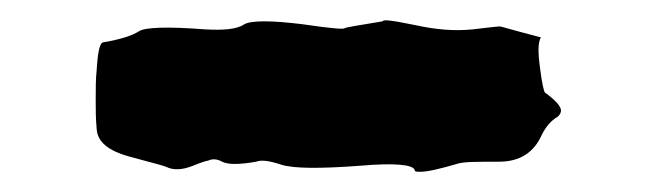

<svg xmlns="http://www.w3.org/2000/svg" viewBox="-20 -303 640 187"><path d="M440.4 -274.4C421.9 -272.5 403.3 -274.4 385.7 -278.3C371.1 -281.2 361.3 -283.2 355.5 -283.2C354.5 -283.2 353.5 -283.2 352.5 -282.2C329.1 -278.3 316.4 -276.4 315.4 -275.4C314.5 -274.4 301.8 -275.4 275.4 -279.3C244.1 -283.2 224.6 -283.2 217.8 -279.3C210.9 -274.4 197.3 -273.4 179.7 -274.4C142.6 -277.3 121.1 -276.4 115.2 -272.5C109.4 -268.6 97.7 -264.6 80.1 -261.7C77.1 -260.7 75.2 -252 74.2 -235.4C73.2 -226.6 73.2 -215.8 73.2 -205.1C73.2 -196.3 73.2 -187.5 74.2 -176.8C75.2 -165 85 -156.2 106.4 -150.4C127.9 -144.5 139.6 -141.6 141.6 -140.6C149.4 -136.7 158.2 -137.7 168 -141.6C177.7 -145.5 181.6 -146.5 182.6 -146.5C186.5 -148.4 191.4 -148.4 196.3 -145.5C202.1 -142.6 212.9 -142.6 229.5 -145.5C234.4 -147.5 242.2 -146.5 253.9 -142.6C266.6 -138.7 292 -138.7 331.1 -141.6C364.3 -144.5 381.8 -142.6 383.8 -137.7C383.8 -135.7 385.7 -135.7 389.6 -135.7C396.5 -135.7 409.2 -138.7 425.8 -143.6C431.6 -145.5 445.3 -145.5 465.8 -145.5C486.3 -145.5 500 -154.3 507.8 -171.9C511.7 -179.7 516.6 -185.5 523.4 -189.5C525.4 -191.4 526.4 -193.4 526.4 -195.3C526.4 -199.2 521.5 -205.1 510.7 -212.9C509.8 -213.9 507.8 -221.7 505.9 -237.3C503.9 -252 503.9 -261.7 506.8 -266.6C480.5 -273.4 467.8 -277.3 466.8 -277.3C465.8 -277.3 457 -276.4 440.4 -274.4Z"/></svg>

Font: Hermetico
Style: Regular
Weight: 400
Version: Version 1.0